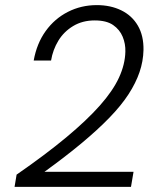

<svg xmlns="http://www.w3.org/2000/svg" viewBox="-20 -732 628 752"><path d="M37 0 45 -48Q159 -127 239.5 -194Q320 -261 371 -318.5Q422 -376 446 -428Q470 -480 471 -530Q472 -560 460.5 -588Q449 -616 423 -634Q397 -652 351 -652Q303 -652 266.5 -630Q230 -608 208.5 -572.5Q187 -537 180 -495H112Q124 -562 159 -610.5Q194 -659 246 -685.5Q298 -712 359 -712Q413 -712 455 -691.5Q497 -671 520 -631.5Q543 -592 542 -536Q541 -492 526.5 -449.5Q512 -407 483.5 -363Q455 -319 409 -271.5Q363 -224 300 -171.5Q237 -119 154 -59H503L493 0Z"/></svg>

Font: DM Sans 20pt Light
Style: Italic
Weight: 300
Italic angle: -10°
Version: Version 4.004;gftools[0.9.30]